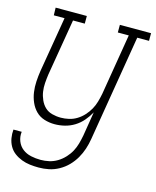

<svg xmlns="http://www.w3.org/2000/svg" viewBox="-112 -597 731 898"><g transform="rotate(15 253.5 -148.5)"><path d="M161 223Q140 223 119 220.5Q98 218 78.5 210.5Q59 203 43 191Q27 179 17 161.5Q7 144 3.5 123.5Q0 103 2 82H42Q39 106 47.5 127.5Q56 149 73.5 162.5Q91 176 114 181Q137 186 161 186Q181 186 201.5 181.5Q222 177 240.5 166Q259 155 274.5 138.5Q290 122 300 103.5Q310 85 315.5 65Q321 45 325 24L344 -93Q332 -71 315 -51Q298 -31 276 -17.5Q254 -4 229.5 2Q205 8 181 8Q155 8 131 0.5Q107 -7 90 -24Q73 -41 63 -64Q53 -87 49.5 -112Q46 -137 47.5 -163Q49 -189 53 -215L98 -483H46L45 -520H196V-483H139L93 -209Q90 -188 88.5 -166.5Q87 -145 90 -125Q93 -105 101.5 -86Q110 -67 124 -53.5Q138 -40 158.5 -34.5Q179 -29 201 -29Q220 -29 240 -33.5Q260 -38 278 -49Q296 -60 310.5 -76Q325 -92 335 -110Q345 -128 350.5 -147.5Q356 -167 360 -187L409 -483H356V-520H507V-483H450L365 30Q361 55 353 79.5Q345 104 332 126.5Q319 149 300.5 168Q282 187 258.5 200Q235 213 210.5 218Q186 223 161 223Z"/></g></svg>

Font: Iosevka Curly Slab Extralight
Style: Italic
Weight: 200
Italic angle: -9°
Monospace: yes
Designer: Belleve Invis
Foundry: Belleve Invis
Version: Version 22.1.2; ttfautohint (v1.8.4)